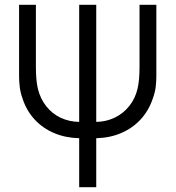

<svg xmlns="http://www.w3.org/2000/svg" viewBox="-20 -560 736 805"><path d="M312 19.5Q254 18 206.5 -2.2Q159 -22.5 125.2 -59Q91.5 -95.5 75 -145.5Q65.5 -171.5 62.8 -195.2Q60 -219 60 -240.5V-540H130.5V-279.5Q130.5 -222 139 -187Q149.5 -145 174.5 -113.8Q199.5 -82.5 235 -66Q270.5 -49.5 312 -49V-540H383.5V-49Q425 -49.5 461 -66.8Q497 -84 522.2 -115.8Q547.5 -147.5 557 -189.5Q565 -223.5 565 -279.5V-540H635.5V-240.5Q635.5 -218 632.8 -195.2Q630 -172.5 620.5 -146.5Q604 -97 570.5 -60.2Q537 -23.5 489.5 -2.8Q442 18 383.5 19.5V225H312Z"/></svg>

Font: Vela Sans
Style: Regular
Weight: 400
Designer: Principal design: Mikhail Sharanda - project Manrope.
Design modification: Ravid Balaliev
Foundry: Mikhail Sharanda
Version: Version 1.001